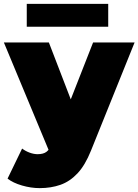

<svg xmlns="http://www.w3.org/2000/svg" viewBox="-23 -766 714 990"><path d="M182 204Q137 204 90.5 190.5Q44 177 16 155L91 0Q108 13 129.5 21Q151 29 171 29Q201 29 217 16.5Q233 4 243 -21L266 -79L282 -101L457 -547H671L446 11Q416 86 376.5 128Q337 170 288.5 187Q240 204 182 204ZM235 25 -3 -547H229L393 -121ZM115 -628V-746H535V-628Z"/></svg>

Font: MOST Montserrat Black
Style: Regular
Weight: 900
Designer: Julieta Ulanovsky
Foundry: Julieta Ulanovsky
Version: Version 8.000;March 11, 2024;FontCreator 15.0.0.2926 64-bit